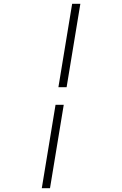

<svg xmlns="http://www.w3.org/2000/svg" viewBox="-20 -843 640 1006"><path d="M286 -386 358 -823H401L329 -386ZM199 143 271 -294H314L242 143Z"/></svg>

Font: Iosevka Curly XLtExObl
Style: Regular
Weight: 200
Width: 7
Italic angle: -9°
Monospace: yes
Designer: Belleve Invis
Foundry: Belleve Invis
Version: Version 11.0.1; ttfautohint (v1.8.3)